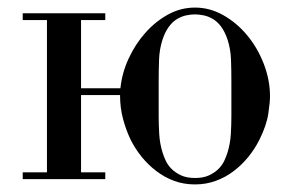

<svg xmlns="http://www.w3.org/2000/svg" viewBox="-20 -473 783 507"><path d="M194 -240H298Q302 -280 319.5 -318Q337 -356 363.5 -386Q390 -416 423.5 -434.5Q457 -453 495 -453Q534 -453 569.5 -433Q605 -413 632.5 -380Q660 -347 676.5 -304.5Q693 -262 693 -218Q693 -204 688.5 -173Q684 -142 665 -104Q653 -80 636 -59Q619 -38 597.5 -21.5Q576 -5 550 4.5Q524 14 495 14Q465 14 439.5 4.5Q414 -5 392.5 -21.5Q371 -38 354 -59Q337 -80 325 -104Q313 -129 305 -158.5Q297 -188 297 -222H194V-18H258V0H40V-18H104V-420H40V-438H258V-420H194ZM399 -256V-166Q399 -143 400.5 -118.5Q402 -94 409 -71Q412 -61 417.5 -49Q423 -37 433 -27Q443 -17 458 -10Q473 -3 495 -3Q517 -3 532 -10Q547 -17 557 -27Q567 -37 572.5 -49Q578 -61 581 -71Q588 -94 589.5 -118.5Q591 -143 591 -166V-256Q591 -288 590 -315.5Q589 -343 581 -368Q574 -389 564 -402.5Q554 -416 542 -423Q530 -430 517.5 -432.5Q505 -435 495 -435Q484 -435 472 -432.5Q460 -430 448 -423Q436 -416 426 -402.5Q416 -389 409 -368Q401 -343 400 -315.5Q399 -288 399 -256Z"/></svg>

Font: EIisabethische
Style: Book
Weight: 400
Designer: Salychow
Version: Version 1.3